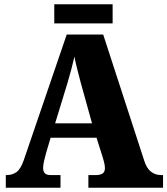

<svg xmlns="http://www.w3.org/2000/svg" viewBox="-20 -875 780 895"><path d="M7 0V-59H13Q37 -59 56.5 -72.5Q76 -86 91 -129L291 -714H461L653 -124Q664 -90 684 -74.5Q704 -59 730 -59H740V0H392V-59H430Q445 -59 457 -65.5Q469 -72 469 -91Q469 -105 465 -119.5Q461 -134 459 -141L430 -233H216L194 -159Q191 -147 186 -127Q181 -107 181 -92Q181 -77 188.5 -68Q196 -59 216 -59H262V0ZM237 -300H409L356 -491Q349 -519 341 -549Q333 -579 327 -611Q312 -547 296 -493ZM233 -766V-855H505V-766Z"/></svg>

Font: Noto Serif Myanmar SemiCondensed Black
Style: Regular
Weight: 900
Width: 4
Designer: Ben Mitchell and the Monotype Design Team
Foundry: Monotype Imaging Inc.
Version: Version 2.106; ttfautohint (v1.8.4.7-5d5b)